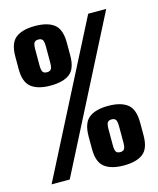

<svg xmlns="http://www.w3.org/2000/svg" viewBox="-105 -756 686 833"><g transform="rotate(-15 238.0 -340.0)"><path d="M23.5 0H105L449.5 -674H368.5ZM130.5 -415Q188 -415 217.2 -437.5Q246.5 -460 246.5 -519.5V-576Q246.5 -636.5 217.2 -659.5Q188 -682.5 130.5 -682.5Q74 -682.5 44.5 -659.5Q15 -636.5 15 -576V-519.5Q15 -461 44.8 -438Q74.5 -415 130.5 -415ZM130.5 -475Q117.5 -475 112 -482.5Q106.5 -490 106.5 -513.5V-583Q106.5 -607 112 -614.5Q117.5 -622 130.5 -622Q143.5 -622 149 -614.5Q154.5 -607 154.5 -583V-513.5Q154.5 -490 149 -482.5Q143.5 -475 130.5 -475ZM348.5 2Q405 2 434.5 -20.5Q464 -43 464 -102.5V-159Q464 -219.5 434.5 -242.5Q405 -265.5 348.5 -265.5Q291.5 -265.5 262 -242.5Q232.5 -219.5 232.5 -159V-102.5Q232.5 -44 262.2 -21Q292 2 348.5 2ZM348 -58Q335 -58 329.5 -65.5Q324 -73 324 -96.5V-166Q324 -190 329.5 -197.5Q335 -205 348 -205Q360.5 -205 366 -197.5Q371.5 -190 371.5 -166V-96.5Q371.5 -73 366 -65.5Q360.5 -58 348 -58Z"/></g></svg>

Font: Anybody ExtraCondensed
Style: Bold
Weight: 700
Width: 2
Version: Version 1.113;gftools[0.9.25]